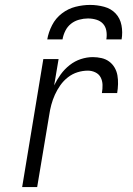

<svg xmlns="http://www.w3.org/2000/svg" viewBox="-20 -760 540 780"><path d="M70 0 156 -520H218L200 -413Q211 -436 226.5 -457.5Q242 -479 263 -495.5Q284 -512 308.5 -520Q333 -528 357 -528Q375 -528 392.5 -524Q410 -520 423.5 -510Q437 -500 445.5 -485.5Q454 -471 457 -454Q460 -437 459.5 -418.5Q459 -400 456 -382H394Q397 -399 396.5 -415.5Q396 -432 389 -445.5Q382 -459 367.5 -466Q353 -473 337 -473Q316 -473 295 -466.5Q274 -460 256 -446Q238 -432 225 -413.5Q212 -395 203 -375Q194 -355 188.5 -334.5Q183 -314 180 -293L131 0ZM172 -600Q177 -629 191.5 -657.5Q206 -686 231.5 -705.5Q257 -725 287 -732.5Q317 -740 346 -740Q375 -740 403 -732.5Q431 -725 449.5 -705.5Q468 -686 473.5 -657.5Q479 -629 474 -600H412Q415 -618 412 -635Q409 -652 398.5 -663.5Q388 -675 371.5 -680Q355 -685 337 -685Q320 -685 301.5 -680Q283 -675 268.5 -663.5Q254 -652 245.5 -635Q237 -618 234 -600Z"/></svg>

Font: Iosevka SS04 Light
Style: Italic
Weight: 300
Italic angle: -9°
Monospace: yes
Designer: Belleve Invis
Foundry: Belleve Invis
Version: Version 19.0.0; ttfautohint (v1.8.4)